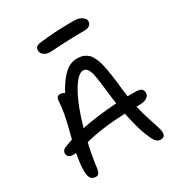

<svg xmlns="http://www.w3.org/2000/svg" viewBox="-213 -1051 1153 1231"><g transform="rotate(-30 363.0 -435.5)"><path d="M285.2 -806.2Q255.4 -806.2 237.8 -820.8Q220.2 -835.4 220.2 -855Q220.2 -885.3 258.8 -890.1Q367.7 -904.8 511.2 -904.8Q553.2 -904.8 574.2 -888.9Q595.2 -873 595.2 -856Q595.2 -837.4 581.5 -826.7Q567.9 -815.9 543.9 -815.9Q445.8 -815.9 366.5 -811Q287.1 -806.2 285.2 -806.2ZM83 -162.1Q62 -162.1 51 -171.4Q40 -180.7 40 -196.8Q40 -222.2 75.2 -233.9Q115.2 -248.5 124 -251Q126 -259.3 134.3 -291.7Q142.6 -324.2 145.5 -336.2Q148.4 -348.1 154.8 -376.2Q161.1 -404.3 163.8 -421.1Q166.5 -438 169.7 -461.4Q172.9 -484.9 173.8 -505.9Q175.3 -542 204.1 -542Q220.7 -542 234.9 -530.8Q276.9 -609.4 319.1 -647.2Q361.3 -685.1 409.2 -685.1Q426.8 -685.1 441.2 -682.4Q455.6 -679.7 467.8 -672.9Q480 -666 489.5 -658.2Q499 -650.4 507.3 -636Q515.6 -621.6 521.7 -608.4Q527.8 -595.2 533.2 -573Q538.6 -550.8 542.5 -531.7Q546.4 -512.7 550.8 -482.4Q555.2 -452.1 558.1 -427.2Q561 -402.3 564.9 -363.8Q568.4 -331.1 571.8 -313H625Q658.7 -313 671.9 -303.5Q685.1 -293.9 685.1 -273.9Q685.1 -252.9 665.3 -240Q645.5 -227.1 609.9 -227.1H587.9Q599.6 -175.3 616 -125Q632.3 -74.7 641.6 -45.9Q650.9 -17.1 650.9 0Q650.9 34.2 618.2 34.2Q596.2 34.2 581.8 16.4Q567.4 -1.5 549.8 -46.9Q525.9 -103.5 501 -225.1Q330.1 -218.8 203.1 -186Q181.6 -95.2 170.9 -5.9Q168 13.7 160.4 23.4Q152.8 33.2 138.2 33.2Q114.7 33.2 102.3 16.6Q89.8 0 89.8 -38.1Q89.8 -88.9 104 -163.1Q100.6 -163.1 93.5 -162.6Q86.4 -162.1 83 -162.1ZM407.2 -599.1Q366.7 -599.1 316.7 -512Q266.6 -424.8 225.1 -276.9Q345.2 -301.3 485.8 -310.1Q482.9 -328.1 479 -360.8Q462.9 -506.8 453.6 -544.4Q441.4 -590.8 418 -597.7Q413.1 -599.1 407.2 -599.1Z"/></g></svg>

Font: Shantell Sans Bouncy
Style: Regular
Weight: 400
Designer: Stephen Nixon, Anya Danilova, Shantell Martin
Foundry: Arrow Type
Version: Version 1.006;[9816181b4]